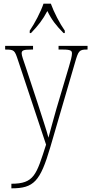

<svg xmlns="http://www.w3.org/2000/svg" viewBox="-20 -786 497 1046"><path d="M142 -619V-606H149C189 -648 212 -677 238 -726C262 -677 285 -648 326 -606H333V-619C306 -657 273 -721 257 -766H217C202 -721 168 -657 142 -619ZM42 215V240H43C164 240 199 203 254 16L388 -443C407 -509 411 -516 453 -516H457V-536H299V-516H323C369 -516 372 -508 372 -494C372 -480 365 -454 356 -424L287 -192C269 -127 254 -75 244 -36C234 -75 210 -145 186 -221L121 -418C107 -460 98 -483 98 -495C98 -511 106 -516 151 -516H160V-536H8V-516H10C58 -516 60 -512 78 -458L231 2C178 166 167 215 42 215Z"/></svg>

Font: Noto Serif Bengali Condensed Thin
Style: Regular
Weight: 100
Width: 3
Designer: Juan Bruce, Universal Thirst, Indian Type Foundry and the Monotype Design Team.
Foundry: Monotype Imaging Inc.
Version: Version 2.003